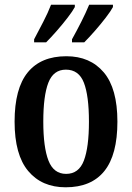

<svg xmlns="http://www.w3.org/2000/svg" viewBox="-20 -786 562 816"><path d="M259 10Q158 10 100 -59Q42 -128 42 -269Q42 -410 98 -478.5Q154 -547 262 -547Q363 -547 421 -478.5Q479 -410 479 -269Q479 -128 423.5 -59Q368 10 259 10ZM261 -47Q315 -47 336.5 -103.5Q358 -160 358 -269Q358 -379 336.5 -434.5Q315 -490 260 -490Q207 -490 185.5 -434.5Q164 -379 164 -269Q164 -160 186 -103.5Q208 -47 261 -47ZM286 -619Q306 -655 325.5 -693.5Q345 -732 359 -766H460V-756Q451 -739 429.5 -711Q408 -683 383 -654.5Q358 -626 338 -606H286ZM125 -619Q144 -655 164 -693.5Q184 -732 197 -766H298V-756Q289 -739 267.5 -711Q246 -683 221 -654.5Q196 -626 176 -606H125Z"/></svg>

Font: Noto Serif Thai Condensed SemiBold
Style: Regular
Weight: 600
Width: 3
Designer: Monotype Design Team
Foundry: Monotype Imaging Inc.
Version: Version 2.002; ttfautohint (v1.8.4.7-5d5b)